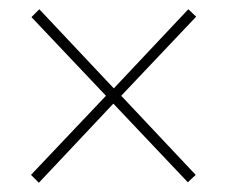

<svg xmlns="http://www.w3.org/2000/svg" viewBox="-20 -561 492 415"><path d="M226 -370 65 -541 48 -524 209 -354 47 -183 64 -166 225 -337 386 -167 403 -183 242 -354 404 -525 387 -541Z"/></svg>

Font: Noto Sans Display SemiCondensed Thin
Style: Regular
Weight: 250
Width: 4
Designer: Monotype Design team
Foundry: Monotype Imaging Inc.
Version: 1.000